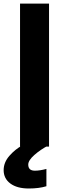

<svg xmlns="http://www.w3.org/2000/svg" viewBox="-35 -820 370 1074"><path d="M77.1 0V-799.8H239.3V0ZM-14.6 131.8Q-14.6 88.9 17.1 52.2Q48.8 15.6 89.8 -6.8H236.3Q191.4 16.6 157.2 46.9Q123 77.1 123 100.6Q123 134.8 160.2 134.8Q187.5 134.8 224.6 125V221.7Q183.6 234.4 126 234.4Q60.5 234.4 22.9 206.5Q-14.6 178.7 -14.6 131.8Z"/></svg>

Font: Gothic A1 Black
Style: Regular
Weight: 900
Version: Version 2.50